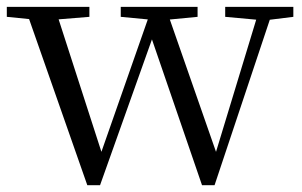

<svg xmlns="http://www.w3.org/2000/svg" viewBox="-25 -536 883 561"><path d="M230.1 5.2 47.5 -516H134.5L280.1 -65.2L261.4 -65L267 -80.1L419.7 -516H458.3L615.7 -65H597.9L601.9 -78.3L735 -516H775.9L601.9 5.2H565.3L407.2 -455.2H432L425.6 -439.5L267.3 5.2ZM-5.1 -486.8V-516H236.2V-486.8L117.2 -477.1H91.5ZM327.8 -486.8V-516H552.3V-486.8L451.4 -477.1H429.7ZM633 -486.8V-516H832.1V-486.8L753.8 -477.1H739.2Z"/></svg>

Font: Noto Serif SC
Style: Regular
Weight: 200
Designer: Ryoko NISHIZUKA 西塚涼子 (kana & ideographs); Frank Grießhammer (Latin, Greek & Cyrillic); Wenlong ZHANG 张文龙 (bopomofo); San
Foundry: Adobe
Version: Version 2.001;hotconv 1.1.0;makeotfexe 2.6.0